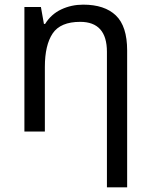

<svg xmlns="http://www.w3.org/2000/svg" viewBox="-20 -566 648 826"><path d="M440 240V-343Q440 -472 325 -472Q240 -472 206.5 -422Q173 -372 173 -278V0H85V-536H156L169 -463H174Q200 -505 243.5 -525.5Q287 -546 338 -546Q430 -546 478.5 -499.5Q527 -453 527 -349V240Z"/></svg>

Font: Noto Sans Living
Style: Regular
Weight: 400
Designer: Monotype Design Team
Foundry: Monotype Imaging Inc.
Version: Version 2.013; ttfautohint (v1.8.4.7-5d5b)